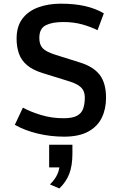

<svg xmlns="http://www.w3.org/2000/svg" viewBox="-20 -748 669 1068"><path d="M336.4 12.2Q261.2 12.2 189.2 -5.1Q117.2 -22.5 62.5 -53.7L107.4 -149.4Q148.4 -126.5 207.8 -108.4Q267.1 -90.3 333.5 -90.3Q382.3 -90.3 407.7 -103.8Q433.1 -117.2 442.4 -143.1Q451.7 -168.9 451.7 -205.1Q451.7 -225.1 444.8 -241.7Q438 -258.3 417.7 -272.2Q397.5 -286.1 356.4 -298.3L217.8 -341.3Q162.1 -358.4 130.4 -385.5Q98.6 -412.6 85.4 -449.7Q72.3 -486.8 72.3 -533.2Q72.3 -601.1 104.5 -643.8Q136.7 -686.5 192.6 -707Q248.5 -727.5 317.9 -727.5Q395.5 -727.5 454.3 -713.9Q513.2 -700.2 557.6 -673.8L522.5 -580.1Q485.4 -598.6 437.7 -612.1Q390.1 -625.5 332 -625.5Q270 -625.5 234.4 -607.4Q198.7 -589.4 198.7 -536.6Q198.7 -501 216.3 -481Q233.9 -460.9 285.2 -444.3L426.3 -399.9Q499 -377.4 534.4 -332Q569.8 -286.6 569.8 -203.6Q569.8 -141.1 545.9 -92.5Q522 -43.9 470.5 -15.9Q418.9 12.2 336.4 12.2ZM310.1 300.3 257.8 277.8Q285.6 251 299.1 221.4Q312.5 191.9 312.5 153.8Q312.5 150.4 312.5 146.7Q312.5 143.1 312 139.6L339.8 183.1H253.4V57.1H382.8V106.4Q382.8 174.3 365 219.7Q347.2 265.1 310.1 300.3Z"/></svg>

Font: Monda SemiBold
Style: Regular
Weight: 600
Designer: Vernon Adams
Foundry: Vernon Adams
Version: Version 2.200